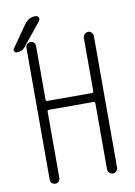

<svg xmlns="http://www.w3.org/2000/svg" viewBox="-94 -915 687 975"><g transform="rotate(-10 250.0 -427.5)"><path d="M381.8 -704.1Q381.8 -713.9 390.1 -722.2Q398.4 -730.5 408.7 -730.5Q418.9 -730.5 426.3 -722.2Q433.6 -713.9 433.6 -704.1V-26.4Q433.6 -16.6 426.3 -8.3Q418.9 0 408.7 0Q398.4 0 390.1 -7.8Q381.8 -15.6 381.8 -26.4V-366.2Q381.8 -375 373 -375H144.5Q135.7 -375 135.7 -366.2V-25.4Q135.7 -14.6 128.9 -7.3Q122.1 0 111.3 0Q100.6 0 93.3 -6.8Q85.9 -13.7 85.9 -25.4V-705.1Q85.9 -715.8 93.3 -723.1Q100.6 -730.5 111.3 -730.5Q122.1 -730.5 128.9 -723.1Q135.7 -715.8 135.7 -705.1V-429.7Q135.7 -420.9 144.5 -420.9H373Q381.8 -420.9 381.8 -429.7ZM34.2 -690.4Q26.4 -690.4 22 -697.8Q17.6 -705.1 22.5 -711.9L101.6 -825.2Q123 -855.5 159.2 -855.5Q169.9 -855.5 174.3 -845.2Q178.7 -835 171.9 -827.1L77.1 -710Q62.5 -690.4 34.2 -690.4Z"/></g></svg>

Font: Rounded Mgen+ 1m light
Style: Regular
Weight: 200
Designer: [Source Han Sans]
Ryoko NISHIZUKA  (kana & ideographs); Paul D. Hunt (Latin, Greek & Cyrillic); Wenlong ZHANG  (bopomofo
Version: Version 1.059.20150602